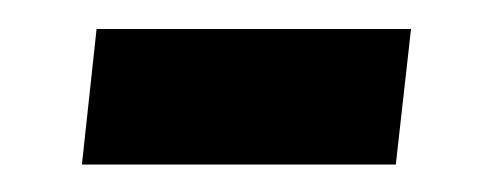

<svg xmlns="http://www.w3.org/2000/svg" viewBox="-20 -789 347 135"><path d="M258.3 -673.3 269 -768.6H47.9L37.6 -673.3Z"/></svg>

Font: Neuton ExtraBold
Style: Regular
Weight: 800
Designer: Brian M Zick
Foundry: Brian M Zick
Version: Version 1.560